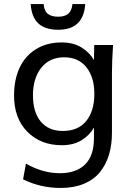

<svg xmlns="http://www.w3.org/2000/svg" viewBox="-20 -723 659 947"><path d="M290 -77.1Q366.2 -77.1 405.8 -126.7Q445.3 -176.3 445.3 -259.8Q445.3 -342.3 406 -391.4Q366.7 -440.4 296.4 -440.4Q224.6 -440.4 183.6 -388.7Q142.6 -336.9 142.6 -252.9Q142.6 -169.4 181.2 -123.3Q219.7 -77.1 290 -77.1ZM278.8 204.1Q180.2 204.1 93.8 161.6L107.9 84Q190.9 131.3 275.4 131.3Q355.5 131.3 399.4 88.4Q443.4 45.4 443.4 -41.5V-93.8Q422.4 -56.2 382.6 -31.5Q342.8 -6.8 284.7 -6.8Q180.7 -6.8 115 -73Q49.3 -139.2 49.3 -252Q49.3 -328.6 75.9 -387.2Q102.5 -445.8 156.2 -479.7Q210 -513.7 284.2 -513.7Q341.3 -513.7 381.3 -489.3Q421.4 -464.8 443.4 -426.8L444.8 -501H537.6Q532.2 -419.9 532.2 -366.2V-68.4Q532.2 -8.8 517.6 40Q502.9 88.9 472.9 126Q442.9 163.1 393.6 183.6Q344.2 204.1 278.8 204.1ZM267.1 -576.2Q203.6 -576.2 169.7 -606.9Q135.7 -637.7 131.3 -703.1H195.3Q197.8 -668.9 215.8 -654.8Q233.9 -640.6 267.1 -640.6Q298.8 -640.6 316.4 -655Q334 -669.4 337.4 -703.1H400.4Q392.1 -576.2 267.1 -576.2Z"/></svg>

Font: Muli
Style: Regular
Weight: 400
Designer: Vernon Adams
Foundry: newtypography
Version: Version 2; ttfautohint (v1.00rc1.6-4cba) -l 8 -r 50 -G 200 -